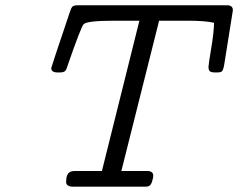

<svg xmlns="http://www.w3.org/2000/svg" viewBox="-20 -703 897 723"><path d="M172.9 -446.8Q172.9 -449.7 243.2 -658.2Q248 -673.3 252.9 -678.2Q257.8 -683.1 272 -683.1H835.9Q856.9 -683.1 856.9 -664.1L824.2 -459Q822.3 -449.2 821.5 -446.5Q820.8 -443.8 818.4 -438.5Q815.9 -433.1 810.5 -431.6Q805.2 -430.2 795.9 -430.2H790Q775.9 -430.2 770.5 -434.6Q765.1 -439 765.1 -451.2Q765.1 -460 775.1 -519.5Q785.2 -579.1 786.1 -617.2Q752 -625 689.9 -625H579.1L437 -59.1H534.2Q557.1 -59.1 557.1 -41Q557.1 -33.2 552.5 -19Q547.9 -4.9 540 -2Q536.1 0 525.9 0H255.9Q229 0 229 -18.1Q229 -48.8 245.1 -56.2Q252 -59.1 261.2 -59.1H363.8L504.9 -625H409.2Q307.1 -625 294.9 -611.8Q285.2 -602.1 233.9 -454.1Q230 -439.9 224.6 -435.1Q219.2 -430.2 204.1 -430.2H198.2Q172.9 -429.7 172.9 -446.8Z"/></svg>

Font: CMU Concrete
Style: Italic
Weight: 500
Italic angle: -14.04°
Version: Version 0.7.0